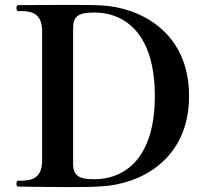

<svg xmlns="http://www.w3.org/2000/svg" viewBox="-20 -758 842 780"><path d="M54 0C54 0 154 2 249 2C306 2 358 2 393 -1C543 -9 748 -104 748 -368C748 -633 543 -728 393 -736C356 -738 301 -738 243 -738C151 -738 54 -737 54 -737C49 -737 47 -732 47 -726C47 -717 49 -713 54 -713H67C109 -713 151 -702 151 -633V-104C151 -35 109 -24 67 -24H54C49 -24 47 -19 47 -13C47 -4 48 0 54 0ZM360 -30C300 -30 277 -45 277 -93V-644C277 -691 298 -707 360 -707H367C457 -707 609 -653 609 -368C609 -84 457 -30 367 -30Z"/></svg>

Font: Shippori Mincho OTF
Style: Bold
Weight: 800
Designer: FONTDASU
Foundry: FONTDASU / Google Inc. / but / Adobe
Version: Version 3.300;hotconv 1.0.109;makeotfexe 2.5.65596